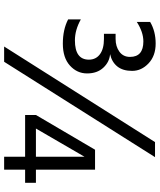

<svg xmlns="http://www.w3.org/2000/svg" viewBox="56 -810 755 906"><g transform="rotate(90 433.0 -357.5)"><path d="M781 0H720V-99H523V-150L687 -429H781V-150H843V-99H781ZM720 -150V-379L587 -150ZM72 -302V-362Q122 -334 171 -334Q262 -334 262 -400Q262 -433 236.5 -452Q211 -471 164 -471H140V-526H164Q200 -526 224.5 -544Q249 -562 249 -594Q249 -657 176 -657Q132 -657 84 -626V-689Q128 -715 186 -715Q244 -715 279.5 -681.5Q315 -648 315 -604Q315 -560 294 -534Q273 -508 236 -500Q273 -497 300 -468Q327 -439 327 -391.5Q327 -344 290 -310.5Q253 -277 186.5 -277Q120 -277 72 -302ZM272 0H200L651 -712H722Z"/></g></svg>

Font: Hind Kochi
Style: Regular
Weight: 400
Designer: Dhruvi Tolia
Foundry: Indian Type Foundry
Version: Version 0.702;PS 1.0;hotconv 1.0.81;makeotf.lib2.5.63406